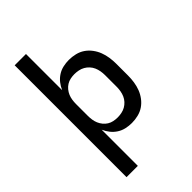

<svg xmlns="http://www.w3.org/2000/svg" viewBox="-276 -836 1153 1153"><g transform="rotate(-45 300.0 -260.0)"><path d="M85 215V-735H181V-428Q191 -451 206.5 -470.5Q222 -490 243 -503.5Q264 -517 288.5 -522.5Q313 -528 338 -528Q365 -528 392 -521.5Q419 -515 441 -500Q463 -485 479.5 -463Q496 -441 505.5 -416Q515 -391 519 -364Q523 -337 523 -310V-210Q523 -183 519 -156Q515 -129 505.5 -104Q496 -79 479.5 -57Q463 -35 441 -20Q419 -5 392 1.5Q365 8 338 8Q313 8 288.5 2.5Q264 -3 243 -16.5Q222 -30 206.5 -49.5Q191 -69 181 -92V215ZM301 -76Q318 -76 335.5 -79.5Q353 -83 368 -91.5Q383 -100 395 -113Q407 -126 414 -142Q421 -158 424 -175.5Q427 -193 427 -210V-310Q427 -327 424 -344.5Q421 -362 414 -378Q407 -394 395 -407Q383 -420 368 -428.5Q353 -437 335.5 -440.5Q318 -444 301 -444Q284 -444 267 -440.5Q250 -437 235.5 -428Q221 -419 210 -405.5Q199 -392 192.5 -376.5Q186 -361 183.5 -344Q181 -327 181 -310V-210Q181 -193 183.5 -176Q186 -159 192.5 -143.5Q199 -128 210 -114.5Q221 -101 235.5 -92Q250 -83 267 -79.5Q284 -76 301 -76Z"/></g></svg>

Font: Zed Mono Medium Extended
Style: Regular
Weight: 500
Width: 7
Monospace: yes
Designer: Belleve Invis
Foundry: Belleve Invis
Version: Version 1.0.0; ttfautohint (v1.8.4)